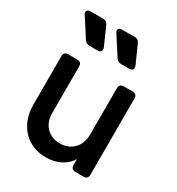

<svg xmlns="http://www.w3.org/2000/svg" viewBox="-193 -926 972 1057"><g transform="rotate(30 293.0 -397.5)"><path d="M259 12Q198 12 152 -15.5Q106 -43 80.5 -92.5Q55 -142 55 -207V-513Q55 -541 83 -541H140Q168 -541 168 -513V-217Q168 -161 201 -127Q234 -93 287 -93Q340 -93 374 -127.5Q408 -162 408 -222V-513Q408 -541 436 -541H492Q520 -541 520 -513V-28Q520 0 492 0H441Q413 0 413 -28V-66Q390 -28 349.5 -8Q309 12 259 12ZM162 -640Q139 -640 128 -658L53 -774Q44 -788 49.5 -797.5Q55 -807 72 -807H151Q174 -807 183 -786L233 -673Q239 -658 233 -649Q227 -640 211 -640ZM363 -640Q340 -640 329 -658L254 -774Q245 -788 250.5 -797.5Q256 -807 273 -807H352Q375 -807 384 -786L434 -673Q440 -658 434 -649Q428 -640 412 -640Z"/></g></svg>

Font: Pitagon Sans Text SemiBold
Style: Regular
Weight: 600
Designer: Travis Tran
Foundry: Pitagon
Version: Version 1.001; ttfautohint (v1.8.4.7-5d5b);gftools[0.9.26]